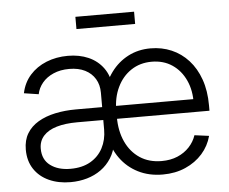

<svg xmlns="http://www.w3.org/2000/svg" viewBox="-51 -762 993 832"><g transform="rotate(-5 445.5 -346.0)"><path d="M223.6 9.3Q170.9 9.3 129.9 -9.3Q88.9 -27.8 65.4 -63.2Q42 -98.6 42 -147.9Q42 -189 59.6 -218Q77.1 -247.1 108.9 -265.9Q140.6 -284.7 182.9 -293.7Q225.1 -302.7 273.9 -302.7H812.5L784.2 -282.2Q786.1 -339.8 765.6 -384.5Q745.1 -429.2 707.3 -454.6Q669.4 -480 618.2 -480Q567.4 -480 528.8 -454.3Q490.2 -428.7 468.8 -384Q447.3 -339.4 447.3 -282.7V-254.9Q447.3 -193.4 468.8 -146.7Q490.2 -100.1 530 -73.7Q569.8 -47.4 624.5 -47.4Q663.6 -47.4 693.8 -60.3Q724.1 -73.2 745.1 -95.7Q766.1 -118.2 775.4 -146.5L838.4 -138.2Q827.1 -95.2 797.4 -61.5Q767.6 -27.8 723.4 -8.3Q679.2 11.2 624.5 11.2Q564.5 11.2 517.6 -12.5Q470.7 -36.1 440.2 -78.4Q409.7 -120.6 398.9 -175.8L403.3 -357.9Q417 -411.6 447 -452.1Q477.1 -492.7 520.8 -515.4Q564.5 -538.1 618.2 -538.1Q667.5 -538.1 709.5 -520Q751.5 -502 783 -467.3Q814.5 -432.6 832 -383.1Q849.6 -333.5 849.6 -270V-246.6H273.9Q222.2 -246.6 184.8 -235.6Q147.5 -224.6 127.2 -202.1Q106.9 -179.7 106.9 -146.5Q106.9 -98.6 140.6 -73.5Q174.3 -48.3 228 -48.3Q279.3 -48.3 314.9 -68.8Q350.6 -89.4 369.1 -125Q387.7 -160.6 387.7 -205.1V-365.7Q387.7 -399.9 372.3 -425.5Q356.9 -451.2 328.4 -465.6Q299.8 -480 259.8 -480Q220.7 -480 190.7 -466.8Q160.6 -453.6 142.3 -431.4Q124 -409.2 118.7 -382.3L55.2 -392.1Q64.5 -437.5 93.3 -470Q122.1 -502.4 165 -519.8Q208 -537.1 258.8 -537.1Q308.6 -537.1 348.1 -519.8Q387.7 -502.4 412.4 -468.3Q437 -434.1 441.4 -384.3L432.1 -144.5L425.8 -144Q419.4 -106.4 401.4 -77.9Q383.3 -49.3 356.2 -29.8Q329.1 -10.3 295.2 -0.5Q261.2 9.3 223.6 9.3ZM561.5 -702.6V-649.4H306.2V-702.6Z"/></g></svg>

Font: Inter 24pt Light
Style: Regular
Weight: 300
Designer: Rasmus Andersson
Foundry: rsms
Version: Version 4.001;git-66647c0bb